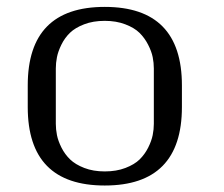

<svg xmlns="http://www.w3.org/2000/svg" viewBox="-20 -812 665 571"><path d="M291.5 -302.2Q326.2 -302.2 353 -312.5Q379.9 -322.8 395.3 -337.9Q410.6 -353 420.7 -373Q430.7 -393.1 434.1 -410.2Q437.5 -427.2 437.5 -443.8V-608.4Q437.5 -625 434.1 -642.1Q430.7 -659.2 420.4 -679.2Q410.2 -699.2 394.8 -714.4Q379.4 -729.5 352.5 -739.7Q325.7 -750 291.5 -750Q256.8 -750 230.2 -739.7Q203.6 -729.5 188 -714.4Q172.4 -699.2 162.6 -679.2Q152.8 -659.2 149.4 -642.1Q146 -625 146 -608.4V-443.8Q146 -427.2 149.4 -410.2Q152.8 -393.1 162.8 -373Q172.9 -353 188.5 -337.9Q204.1 -322.8 230.7 -312.5Q257.3 -302.2 291.5 -302.2ZM291.5 -791.5Q521 -791.5 521 -558.1V-493.7Q521 -260.3 291.5 -260.3Q62.5 -260.3 62.5 -493.7V-558.1Q62.5 -791.5 291.5 -791.5Z"/></svg>

Font: Resagnicto
Style: Regular
Weight: 500
Version: Version 0.9991